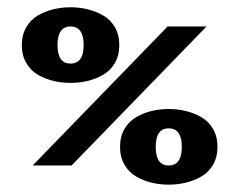

<svg xmlns="http://www.w3.org/2000/svg" viewBox="-20 -584 662 528"><path d="M408.2 -180.2Q408.2 -128.9 443.8 -128.9Q480 -128.9 480 -180.2Q480 -231 443.8 -231Q408.2 -231 408.2 -180.2ZM322.5 -130.6Q310.1 -151.9 310.1 -180.2Q310.1 -208.5 322.5 -229.7Q335 -251 355.5 -262.5Q376 -273.9 398.2 -279.1Q420.4 -284.2 443.8 -284.2Q467.3 -284.2 489.5 -279.1Q511.7 -273.9 532.5 -262.5Q553.2 -251 565.7 -229.7Q578.1 -208.5 578.1 -180.2Q578.1 -151.9 565.7 -130.6Q553.2 -109.4 532.5 -97.9Q511.7 -86.4 489.5 -81.3Q467.3 -76.2 443.8 -76.2Q420.4 -76.2 398.2 -81.3Q376 -86.4 355.5 -97.9Q335 -109.4 322.5 -130.6ZM138.2 -460Q138.2 -409.2 173.8 -409.2Q210 -409.2 210 -460Q210 -511.2 173.8 -511.2Q138.2 -511.2 138.2 -460ZM52.5 -410.4Q40 -431.6 40 -460Q40 -488.3 52.5 -509.5Q64.9 -530.8 85.4 -542.2Q106 -553.7 128.2 -558.8Q150.4 -564 173.8 -564Q197.3 -564 219.5 -558.8Q241.7 -553.7 262.5 -542.2Q283.2 -530.8 295.7 -509.5Q308.1 -488.3 308.1 -460Q308.1 -431.6 295.7 -410.4Q283.2 -389.2 262.5 -377.7Q241.7 -366.2 219.5 -361.1Q197.3 -356 173.8 -356Q150.4 -356 128.2 -361.1Q106 -366.2 85.4 -377.7Q64.9 -389.2 52.5 -410.4ZM69.8 -128.9 440.9 -511.2H547.9L176.8 -128.9Z"/></svg>

Font: Pfennig
Style: Bold
Weight: 700
Version: Version 20120410 ; ttfautohint (v0.8)